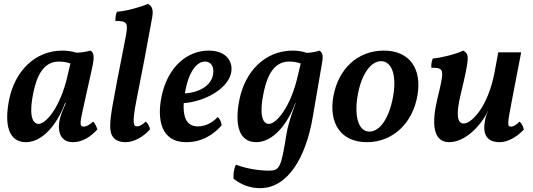

<svg xmlns="http://www.w3.org/2000/svg" viewBox="-20 -730 2772 998"><path d="M464 -98C442 -79 429 -72 415 -72C395 -72 394 -86 410 -157L458 -373C474 -443 466 -457 450 -467C430 -461 404 -457 378 -456C359 -462 331 -467 305 -467C159 -467 56 -357 27 -210C1 -77 27 9 115 9C200 9 277 -82 318 -194H322C312 -171 298 -139 293 -119C278 -68 282 9 359 9C408 9 450 -18 486 -57C482 -72 474 -88 464 -98ZM181 -86C143 -86 131 -145 154 -252C173 -340 208 -410 286 -410C306 -410 328 -407 346 -400L331 -336C293 -170 218 -86 181 -86Z M633 9C676 9 725 -18 760 -58C757 -72 749 -88 738 -98C718 -80 704 -73 692 -73C673 -73 666 -91 690 -213C717 -347 744 -490 771 -639C778 -680 771 -698 749 -710C709 -692 634 -672 588 -669C581 -655 580 -638 580 -621C644 -621 648 -612 631 -526C561 -171 553 -123 553 -78C551 -23 575 9 633 9Z M1065 -467C955 -467 851 -385 819 -225C797 -114 814 9 947 9C1027 9 1085 -26 1132 -78C1130 -97 1124 -110 1112 -122C1081 -89 1044 -73 1008 -73C946 -73 931 -128 935 -194C1045 -202 1163 -268 1181 -350C1194 -411 1155 -467 1065 -467ZM1087 -340C1076 -284 1016 -250 941 -244C941 -245 942 -247 942 -249C960 -359 1004 -410 1045 -410C1079 -410 1095 -381 1087 -340Z M1640 -467C1625 -461 1603 -457 1575 -455C1557 -462 1529 -467 1502 -467C1356 -467 1253 -357 1224 -210C1198 -77 1224 9 1312 9C1397 9 1474 -82 1515 -194H1517L1510 -175C1490 -121 1475 -71 1469 -33C1441 144 1433 157 1377 157C1324 157 1259 146 1206 126C1196 146 1192 174 1194 199C1234 230 1278 248 1332 248C1478 248 1570 85 1605 -118L1654 -403C1661 -443 1656 -457 1640 -467ZM1378 -86C1340 -86 1328 -145 1351 -252C1370 -340 1405 -410 1483 -410C1503 -410 1525 -407 1543 -400L1528 -336C1490 -170 1415 -86 1378 -86Z M1887 9C2023 9 2126 -91 2150 -235C2173 -371 2111 -467 1975 -467C1841 -467 1739 -374 1713 -230C1688 -93 1749 9 1887 9ZM1900 -46C1844 -46 1819 -124 1840 -239C1859 -342 1906 -412 1961 -412C2018 -412 2043 -335 2023 -227C2002 -112 1953 -46 1900 -46Z M2315 9C2398 9 2479 -76 2516 -152H2517C2509 -136 2504 -120 2501 -104C2489 -41 2503 9 2578 9C2620 9 2668 -19 2703 -57C2700 -72 2691 -89 2681 -98C2662 -80 2649 -72 2637 -72C2617 -72 2615 -77 2641 -209L2689 -458H2570L2551 -356C2517 -173 2430 -88 2391 -88C2357 -88 2349 -132 2374 -237C2422 -438 2420 -447 2388 -467C2351 -449 2273 -429 2230 -426C2223 -412 2221 -393 2222 -378C2289 -377 2292 -374 2254 -219C2224 -95 2227 9 2315 9Z"/></svg>

Font: Vollkorn Semibold
Style: Italic
Weight: 600
Italic angle: -11°
Designer: Friedrich Althausen
Foundry: Friedrich Althausen
Version: Version 4.015;PS 004.015;hotconv 1.0.88;makeotf.lib2.5.64775